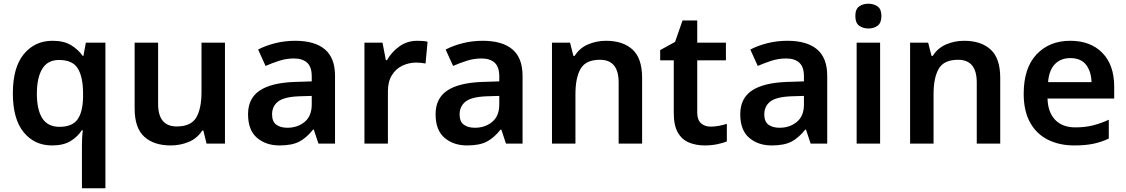

<svg xmlns="http://www.w3.org/2000/svg" viewBox="-20 -864 6049 1031"><path d="M420 -82Q420 -101 421 -123Q422 -145 425 -164H419Q397 -130 359 -106.5Q321 -83 259 -83Q165 -83 107 -154Q49 -225 49 -363Q49 -502 108 -573.5Q167 -645 262 -645Q323 -645 361.5 -621.5Q400 -598 424 -564H428L441 -635H546V147H420ZM299 -183Q368 -183 396.5 -223Q425 -263 426 -344V-362Q426 -450 398 -496Q370 -542 297 -542Q236 -542 207 -494.5Q178 -447 178 -361Q178 -274 207.5 -228.5Q237 -183 299 -183Z M1188 -635V-93H1089L1072 -163H1066Q1039 -121 993.5 -102Q948 -83 897 -83Q806 -83 754.5 -130Q703 -177 703 -281V-635H829V-306Q829 -185 929 -185Q1005 -185 1033.5 -232.5Q1062 -280 1062 -370V-635Z M1565 -645Q1670 -645 1724.5 -599Q1779 -553 1779 -457V-93H1690L1665 -168H1661Q1626 -124 1587 -103.5Q1548 -83 1481 -83Q1408 -83 1360 -124Q1312 -165 1312 -251Q1312 -335 1373.5 -377Q1435 -419 1560 -424L1654 -427V-454Q1654 -505 1629 -527.5Q1604 -550 1559 -550Q1518 -550 1480.5 -538Q1443 -526 1406 -510L1366 -598Q1406 -619 1457.5 -632Q1509 -645 1565 -645ZM1588 -347Q1505 -344 1473 -318.5Q1441 -293 1441 -250Q1441 -211 1463.5 -194.5Q1486 -178 1523 -178Q1578 -178 1616 -209.5Q1654 -241 1654 -303V-349Z M2221 -645Q2234 -645 2249.5 -644Q2265 -643 2276 -640L2265 -523Q2255 -525 2241 -526.5Q2227 -528 2216 -528Q2176 -528 2141 -511.5Q2106 -495 2084.5 -460.5Q2063 -426 2063 -374V-93H1937V-635H2034L2052 -541H2058Q2082 -584 2124 -614.5Q2166 -645 2221 -645Z M2572 -645Q2677 -645 2731.5 -599Q2786 -553 2786 -457V-93H2697L2672 -168H2668Q2633 -124 2594 -103.5Q2555 -83 2488 -83Q2415 -83 2367 -124Q2319 -165 2319 -251Q2319 -335 2380.5 -377Q2442 -419 2567 -424L2661 -427V-454Q2661 -505 2636 -527.5Q2611 -550 2566 -550Q2525 -550 2487.5 -538Q2450 -526 2413 -510L2373 -598Q2413 -619 2464.5 -632Q2516 -645 2572 -645ZM2595 -347Q2512 -344 2480 -318.5Q2448 -293 2448 -250Q2448 -211 2470.5 -194.5Q2493 -178 2530 -178Q2585 -178 2623 -209.5Q2661 -241 2661 -303V-349Z M3234 -645Q3325 -645 3376.5 -598Q3428 -551 3428 -446V-93H3302V-421Q3302 -543 3202 -543Q3126 -543 3098 -495Q3070 -447 3070 -358V-93H2944V-635H3041L3059 -564H3066Q3092 -606 3137.5 -625.5Q3183 -645 3234 -645Z M3796 -184Q3819 -184 3841.5 -188.5Q3864 -193 3883 -199V-105Q3863 -96 3831 -89.5Q3799 -83 3764 -83Q3718 -83 3680 -98.5Q3642 -114 3620 -152Q3598 -190 3598 -258V-540H3525V-595L3605 -639L3645 -754H3724V-635H3878V-540H3724V-259Q3724 -221 3744 -202.5Q3764 -184 3796 -184Z M4208 -645Q4313 -645 4367.5 -599Q4422 -553 4422 -457V-93H4333L4308 -168H4304Q4269 -124 4230 -103.5Q4191 -83 4124 -83Q4051 -83 4003 -124Q3955 -165 3955 -251Q3955 -335 4016.5 -377Q4078 -419 4203 -424L4297 -427V-454Q4297 -505 4272 -527.5Q4247 -550 4202 -550Q4161 -550 4123.5 -538Q4086 -526 4049 -510L4009 -598Q4049 -619 4100.5 -632Q4152 -645 4208 -645ZM4231 -347Q4148 -344 4116 -318.5Q4084 -293 4084 -250Q4084 -211 4106.5 -194.5Q4129 -178 4166 -178Q4221 -178 4259 -209.5Q4297 -241 4297 -303V-349Z M4643 -844Q4672 -844 4692.5 -829.5Q4713 -815 4713 -778Q4713 -741 4692.5 -726Q4672 -711 4643 -711Q4614 -711 4593.5 -726Q4573 -741 4573 -778Q4573 -815 4593.5 -829.5Q4614 -844 4643 -844ZM4706 -635V-93H4580V-635Z M5157 -645Q5248 -645 5299.5 -598Q5351 -551 5351 -446V-93H5225V-421Q5225 -543 5125 -543Q5049 -543 5021 -495Q4993 -447 4993 -358V-93H4867V-635H4964L4982 -564H4989Q5015 -606 5060.5 -625.5Q5106 -645 5157 -645Z M5727 -645Q5836 -645 5899.5 -580Q5963 -515 5963 -399V-335H5605Q5607 -261 5646 -220.5Q5685 -180 5754 -180Q5806 -180 5848 -190.5Q5890 -201 5934 -221V-120Q5894 -101 5851 -92Q5808 -83 5748 -83Q5669 -83 5607.5 -113.5Q5546 -144 5511.5 -206Q5477 -268 5477 -360Q5477 -499 5546 -572Q5615 -645 5727 -645ZM5727 -552Q5676 -552 5644.5 -519.5Q5613 -487 5608 -423H5841Q5840 -479 5812.5 -515.5Q5785 -552 5727 -552Z"/></svg>

Font: Noto Sans Telugu UI SemiBold
Style: Regular
Weight: 600
Designer: Jelle Bosma - Monotype Design Team
Foundry: Monotype Imaging Inc.
Version: Version 2.005; ttfautohint (v1.8.4.7-5d5b)